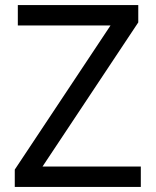

<svg xmlns="http://www.w3.org/2000/svg" viewBox="-20 -734 612 754"><path d="M533 0H38V-68L414 -634H50V-714H523V-646L147 -80H533Z"/></svg>

Font: Noto Sans Old Italic
Style: Regular
Weight: 400
Designer: Monotype Design Team
Foundry: Monotype Imaging Inc.
Version: Version 2.003; ttfautohint (v1.8.4.7-5d5b)